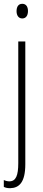

<svg xmlns="http://www.w3.org/2000/svg" viewBox="-24 -747 228 1009"><path d="M63 -688C63 -667 73 -650 93 -650C112 -650 123 -665 123 -689C123 -709 115 -727 93 -727C71 -727 63 -709 63 -688ZM29 242C77 241 109 211 109 116V-529H72V110C72 175 60 206 25 206C15 206 4 203 -4 199V235C3 239 14 242 29 242Z"/></svg>

Font: Noto Sans Thai Looped ExtraCondensed ExtraLight
Style: Regular
Weight: 200
Width: 2
Designer: Sasikarn Vongin, Ben Mitchell
Foundry: The Fontpad Ltd
Version: Version 1.001